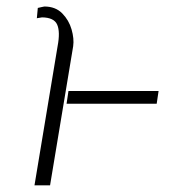

<svg xmlns="http://www.w3.org/2000/svg" viewBox="-20 -558 546 578"><path d="M130.7 0H83.8L153.4 -419Q161.6 -462 152.2 -483.7Q142.8 -505.3 106.5 -505.7Q105.8 -505.3 98.7 -504.4Q91.6 -503.6 90.9 -502.8L93.8 -534.1Q98 -535.2 105.6 -536.8Q113.3 -538.4 113.6 -538.4Q147 -538.4 167.3 -517.8Q187.5 -497.2 195.5 -469.3Q203.5 -441.4 200.3 -419ZM457.4 -284.1 451.7 -245.7H180.4L186.1 -284.1Z"/></svg>

Font: Inter UI Thin
Style: Italic
Weight: 100
Italic angle: -9.39999°
Designer: Rasmus Andersson
Foundry: rsms
Version: 3.2;8d6f07862